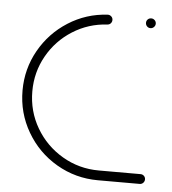

<svg xmlns="http://www.w3.org/2000/svg" viewBox="-43 -559 537 600"><g transform="rotate(5 225.0 -259.5)"><path d="M26.7 -259.3Q26.7 -327 59.3 -385Q91.9 -443 148 -478.7Q204.1 -514.4 271.1 -518.1Q277.4 -518.5 282.4 -514.1Q287.4 -509.6 287.4 -503Q287.4 -496.7 283.3 -492.2Q279.3 -487.8 273 -487.4Q213.7 -484.1 164.3 -452.8Q114.8 -421.5 86.1 -370.4Q57.4 -319.3 57.4 -259.3Q57.4 -197 88.1 -144.6Q118.9 -92.2 171.3 -61.5Q223.7 -30.7 285.9 -30.7H417Q423.3 -30.7 427.8 -26.3Q432.2 -21.9 432.2 -15.6Q432.2 -9.3 427.8 -4.6Q423.3 0 417 0H285.9Q215.6 0 155.9 -34.8Q96.3 -69.6 61.5 -129.3Q26.7 -188.9 26.7 -259.3ZM392.6 -503.3Q392.6 -509.6 397 -514.1Q401.5 -518.5 407.8 -518.5Q414.1 -518.5 418.7 -514.1Q423.3 -509.6 423.3 -503.3Q423.3 -497 418.7 -492.4Q414.1 -487.8 407.8 -487.8Q401.5 -487.8 397 -492.4Q392.6 -497 392.6 -503.3Z"/></g></svg>

Font: 26F Galaxy Hebrew Ultra Light
Style: Regular
Weight: 200
Designer: C₂₉H₂₅N₃O₅
Version: Version 1.000